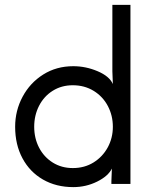

<svg xmlns="http://www.w3.org/2000/svg" viewBox="-20 -753 610 786"><path d="M120 -234Q120 -187 140 -148.5Q160 -110 196 -87.5Q232 -65 278 -65Q326 -65 363 -88Q400 -111 421 -149.5Q442 -188 442 -234Q442 -280 421.5 -319Q401 -358 363.5 -381Q326 -404 278 -404Q232 -404 196 -381.5Q160 -359 140 -320Q120 -281 120 -234ZM42 -234Q42 -300 72.5 -357Q103 -414 157 -448Q211 -482 280 -482Q331 -482 379.5 -461.5Q428 -441 442 -409L440 -461V-733H514V0H436V-11L438 -63Q423 -32 377.5 -9.5Q332 13 280 13Q210 13 156 -18Q102 -49 72 -105Q42 -161 42 -234Z"/></svg>

Font: Kreadon
Style: Regular
Weight: 400
Designer: kohakuno
Foundry: StudioGnu
Version: Version 1.000;Glyphs 3.1.2 (3151)